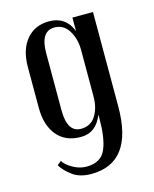

<svg xmlns="http://www.w3.org/2000/svg" viewBox="-101 -548 627 784"><g transform="rotate(-15 212.5 -156.5)"><path d="M365 -470V-71Q365 167 188 167Q137 167 106 142Q78 121 64 97L81 83Q90 100 118.5 116.5Q147 133 177.5 133Q208 133 229 120.5Q250 108 260 82Q278 39 278 -44V-60Q251 10 186 10Q121 10 85.5 -33Q50 -76 50 -149V-322Q50 -395 85.5 -437.5Q121 -480 181 -480Q252 -480 278 -413V-470ZM278 -137V-334Q278 -380 256.5 -415Q235 -450 196 -450Q137 -450 137 -357V-116Q137 -22 195 -22Q236 -22 257 -55Q278 -88 278 -137Z"/></g></svg>

Font: Trochut
Style: Regular
Weight: 400
Designer: Andreu Balius
Foundry: Andreu Balius
Version: Version 1.001